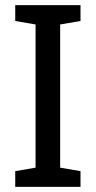

<svg xmlns="http://www.w3.org/2000/svg" viewBox="-20 -731 374 751"><path d="M39.6 0V-61.5L119.1 -75.2V-635.3L39.6 -648.9V-710.9H294.9V-648.9L215.3 -635.3V-75.2L294.9 -61.5V0Z"/></svg>

Font: Roboto Slab
Style: Regular
Weight: 400
Designer: Google
Version: Version 2.000; ttfautohint (v1.8.1.43-b0c9)